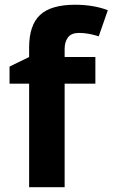

<svg xmlns="http://www.w3.org/2000/svg" viewBox="-20 -785 472 805"><path d="M379.9 -434.1H251V0H102.1V-434.1H20V-505.9L102.1 -545.9V-585.9Q102.1 -679.2 147.9 -722.2Q193.8 -765.1 294.9 -765.1Q372.1 -765.1 432.1 -742.2L394 -632.8Q349.1 -647 311 -647Q279.3 -647 265.1 -628.2Q251 -609.4 251 -580.1V-545.9H379.9Z"/></svg>

Font: Sahel FD
Style: Bold-FD
Weight: 700
Foundry: Saber Rastikerdar (saber.rastikerdar@gmail.com)
Version: Version 3.3.0